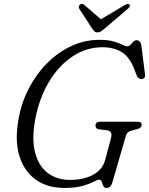

<svg xmlns="http://www.w3.org/2000/svg" viewBox="-20 -910 734 945"><path d="M469.5 -714Q511.5 -714 538.8 -706Q566 -698 581.8 -690Q597.5 -682 605.5 -682Q615 -682 622 -689.5Q629 -697 636 -704.5Q643 -712 651 -712Q672.5 -712 676 -684L694 -542Q695.5 -531 689.8 -526Q684 -521 676 -520.5Q668.5 -520.5 662.2 -525.5Q656 -530.5 653.5 -537L640.5 -571Q617 -631 578 -654.2Q539 -677.5 484.5 -677.5Q404.5 -677.5 336.5 -632Q268.5 -586.5 221 -507Q173.5 -427.5 154 -325.5Q135 -225 153 -158Q171 -91 216 -57.8Q261 -24.5 323.5 -24.5Q392 -24.5 438.2 -49.8Q484.5 -75 497.5 -122.5L525.5 -227.5Q537 -265.5 505 -269L468 -273.5Q450 -275.5 450 -292.5Q450 -311 475.5 -311H656Q669 -311 673.2 -306.8Q677.5 -302.5 677 -293.5Q676 -278.5 652 -273.5L630.5 -268Q605.5 -263 599.5 -241.5L533.5 -13.5Q528.5 3 521.5 9Q514.5 15 503 15Q492.5 15 488.5 5Q484.5 -5 480.8 -15.2Q477 -25.5 468.5 -25.5Q459 -25.5 440.2 -15.2Q421.5 -5 386.8 5Q352 15 295.5 15Q213 15 155.8 -26Q98.5 -67 75.2 -143.2Q52 -219.5 71.5 -325Q85.5 -405.5 122.5 -476Q159.5 -546.5 213 -600Q266.5 -653.5 332 -683.8Q397.5 -714 469.5 -714ZM494 -768.5Q484 -760 476.5 -755.2Q469 -750.5 460 -750.5Q450.5 -750.5 445.2 -755.2Q440 -760 434 -768.5L370 -867.5Q366.5 -873.5 368.2 -879.2Q370 -885 374.5 -888Q385 -894 396 -885L476.5 -815L594 -885Q610 -894 617 -888Q624.5 -880 610 -867.5Z"/></svg>

Font: Fraunces 9pt S050 Light
Style: Italic
Weight: 300
Italic angle: -16°
Version: Version 1.000; ttfautohint (v1.8.3)